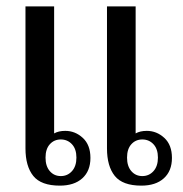

<svg xmlns="http://www.w3.org/2000/svg" viewBox="-20 -573 574 603"><path d="M60 -553H150V-154Q164 -162 185 -162Q216 -162 240 -140Q264 -118 264 -77Q264 -36 238.5 -13Q213 10 168 10Q109 10 84.5 -20.5Q60 -51 60 -107ZM316 -553H406V-154Q420 -162 441 -162Q472 -162 496 -140Q520 -118 520 -77Q520 -36 494.5 -13Q469 10 424 10Q365 10 340.5 -20.5Q316 -51 316 -107ZM171 -20Q192 -20 206 -35.5Q220 -51 220 -78Q220 -105 206 -120Q192 -135 171 -135Q150 -135 136.5 -120Q123 -105 123 -78Q123 -51 136.5 -35.5Q150 -20 171 -20ZM427 -20Q448 -20 462 -35.5Q476 -51 476 -78Q476 -105 462 -120Q448 -135 427 -135Q406 -135 392.5 -120Q379 -105 379 -78Q379 -51 392.5 -35.5Q406 -20 427 -20Z"/></svg>

Font: Trirong
Style: Regular
Weight: 400
Designer: Katatrad Team
Foundry: CadsonDemak
Version: Version 1.001